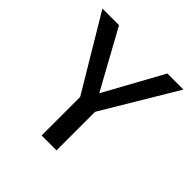

<svg xmlns="http://www.w3.org/2000/svg" viewBox="-186 -893 1056 1056"><g transform="rotate(45 342.0 -365.0)"><path d="M156 -730 343 -390H345L532 -730H657L400 -300V0H284V-300L27 -730Z"/></g></svg>

Font: M PLUS 1p Medium
Style: Regular
Weight: 500
Version: Version 1.062